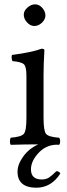

<svg xmlns="http://www.w3.org/2000/svg" viewBox="-20 -667 311 887"><path d="M258.8 134.8Q216.8 199.7 148.9 200.2Q61 200.2 61 126Q61 92.8 87.4 55.9Q113.8 19 157.2 0H142.1Q96.2 0 29.8 2Q25.9 -2 25.9 -13.9Q25.9 -25.9 29.8 -30.8Q77.6 -34.7 89.8 -48.3Q102.1 -62 102.1 -122.1V-316.9Q102.1 -358.9 90.6 -369.9Q79.1 -380.9 37.1 -384.8Q31.2 -401.9 35.2 -413.1Q127.9 -425.3 171.9 -441.9Q185.1 -441.9 185.1 -435.1Q181.2 -371.1 181.2 -321.3V-122.1Q181.2 -62 193.1 -48.1Q205.1 -34.2 252.9 -30.8Q257.8 -25.9 257.8 -13.9Q257.8 -2 252.9 2Q246.1 2 242.7 1.5Q192.9 2 158 39.6Q123 77.1 123 115.2Q123 162.1 172.9 162.1Q192.9 162.1 206.5 153.1Q220.2 144 240.2 124Q252.9 123.5 258.8 134.8ZM89.8 -599.1Q89.8 -617.2 106.9 -632.1Q124 -647 142.1 -647Q161.1 -647 175.5 -630.4Q189.9 -613.8 189.9 -595.2Q189.9 -578.1 174.1 -562.5Q158.2 -546.9 138.2 -546.9Q120.1 -546.9 105 -563.5Q89.8 -580.1 89.8 -599.1Z"/></svg>

Font: Linux Libertine
Style: Regular
Weight: 400
Designer: Philipp H. Poll
Foundry: Philipp H. Poll
Version: Version 5.3.0 ; ttfautohint (v0.9)